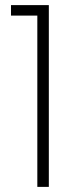

<svg xmlns="http://www.w3.org/2000/svg" viewBox="-20 -731 299 751"><path d="M126 0V-670H23V-711H171V0Z"/></svg>

Font: Poppins ExtraLight
Style: Regular
Weight: 275
Designer: Ninad Kale (Devanagari), Jonny Pinhorn (Latin)
Foundry: Indian Type Foundry
Version: Version 3.200;PS 1.000;hotconv 16.6.54;makeotf.lib2.5.65590